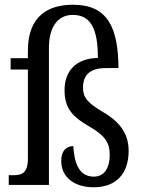

<svg xmlns="http://www.w3.org/2000/svg" viewBox="-20 -782 602 812"><path d="M376 10C468 10 524 -44 524 -144C524 -211 493 -263 416 -308C351 -346 331 -370 331 -411C331 -462 358 -494 426 -494H481C480 -666 435 -762 289 -762C182 -762 98 -713 98 -568V-536H25V-488H98V-113C98 -50 73 -41 36 -41H17V0H187V-581C187 -663 221 -719 288 -719C365 -719 394 -658 394 -537C302 -535 253 -483 253 -400C253 -319 292 -285 361 -245C427 -207 444 -175 444 -128C444 -67 418 -35 377 -35C315 -35 294 -91 290 -164C267 -164 239 -151 239 -101C239 -32 295 10 376 10Z"/></svg>

Font: Noto Serif Sinhala Condensed
Style: Regular
Weight: 400
Width: 3
Designer: Jelle Bosma - Monotype Design Team
Foundry: Monotype Imaging Inc.
Version: Version 2.007